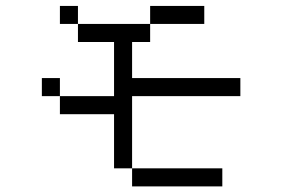

<svg xmlns="http://www.w3.org/2000/svg" viewBox="-20 -708 1040 665"><path d="M750 -62.5V-125H437.5V-62.5ZM812.5 -375V-437.5H437.5Q437.5 -437.5 437.5 -562.5H500V-625H250V-562.5H375V-375H187.5V-312.5H375V-125H437.5Q437.5 -125 437.5 -375ZM687.5 -625V-687.5H500V-625ZM187.5 -375V-437.5H125V-375ZM250 -625V-687.5H187.5V-625Z"/></svg>

Font: Unifont
Style: Regular
Weight: 500
Version: Version 15.1.04